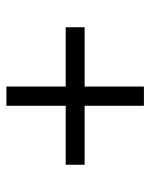

<svg xmlns="http://www.w3.org/2000/svg" viewBox="45 -657 469 599"><g transform="rotate(-90 279.5 -357.5)"><path d="M249 -143V-328H65V-387H249V-572H309V-387H494V-328H309V-143Z"/></g></svg>

Font: Noto Serif Tamil
Style: Italic
Weight: 400
Italic angle: -12°
Designer: Indian Type Foundry, Tom Grace, and the Monotype Design Team
Foundry: Monotype Imaging Inc.
Version: Version 2.003